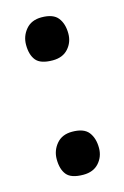

<svg xmlns="http://www.w3.org/2000/svg" viewBox="-80 -489 345 535"><g transform="rotate(-15 92.5 -221.0)"><path d="M94 -324Q59 -324 46 -340Q33 -356 33 -385Q33 -410 49 -429Q65 -448 94 -448Q128 -448 141.5 -430.5Q155 -413 155 -385Q155 -360 139 -342Q123 -324 94 -324ZM94 6Q59 6 46 -10Q33 -26 33 -55Q33 -80 49 -99Q65 -118 94 -118Q128 -118 141.5 -100.5Q155 -83 155 -55Q155 -30 139 -12Q123 6 94 6Z"/></g></svg>

Font: Yanone Kaffeesatz ExtraLight Medium
Style: Regular
Weight: 500
Version: Version 2.003